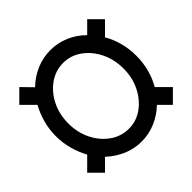

<svg xmlns="http://www.w3.org/2000/svg" viewBox="-138 -708 732 732"><g transform="rotate(-45 228.0 -342.5)"><path d="M228 -96Q188 -96 152.5 -111.5Q117 -127 88 -154L45 -111L-3 -159L46 -208Q30 -237 20.5 -271Q11 -305 11 -342Q11 -379 20.5 -413Q30 -447 46 -476L-3 -525L45 -573L87 -530Q116 -558 152 -573.5Q188 -589 228 -589Q268 -589 304 -573.5Q340 -558 368 -530L411 -573L459 -525L410 -476Q427 -447 436 -413Q445 -379 445 -342Q445 -305 436 -271Q427 -237 410 -208L459 -159L411 -111L368 -154Q340 -127 304 -111.5Q268 -96 228 -96ZM228 -165Q269 -165 302.5 -189Q336 -213 356 -253Q376 -293 376 -342Q376 -392 356 -432Q336 -472 302.5 -496Q269 -520 228 -520Q187 -520 153 -496Q119 -472 99 -432Q79 -392 79 -342Q79 -293 99 -253Q119 -213 153 -189Q187 -165 228 -165Z"/></g></svg>

Font: Archivo Narrow
Style: Regular
Weight: 400
Designer: Hector Gatti
Foundry: Omnibus-Type
Version: Version 3.002